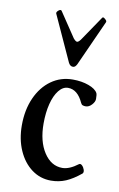

<svg xmlns="http://www.w3.org/2000/svg" viewBox="-83 -752 504 810"><g transform="rotate(10 169.0 -347.0)"><path d="M194 11Q148 11 111.5 -16Q75 -43 54 -90.5Q33 -138 33 -198Q33 -264 56 -315.5Q79 -367 119.5 -396Q160 -425 212 -425Q250 -425 280 -414Q310 -403 319 -386Q322 -380 322 -361Q322 -349 310 -336Q298 -323 284 -323Q277 -323 271.5 -325Q266 -327 263 -334Q239 -387 198 -387Q176 -387 158.5 -365Q141 -343 131.5 -305.5Q122 -268 122 -221Q122 -145 153 -97.5Q184 -50 232 -50Q262 -50 299 -78Q305 -82 312 -75.5Q319 -69 322.5 -58.5Q326 -48 321 -42Q287 -14 257.5 -1.5Q228 11 194 11ZM202 -478Q190 -478 183 -492L94 -687Q92 -693 100 -700Q109 -708 114 -703L185 -597Q195 -585 201 -585Q207 -585 216 -597L288 -703Q292 -709 301 -700Q310 -693 307 -687L219 -492Q216 -486 212 -482Q208 -478 202 -478Z"/></g></svg>

Font: Junicode Two Beta Condensed Medium
Style: Regular
Weight: 500
Width: 3
Designer: Peter S. Baker
Foundry: Briery Creek Software
Version: Version 1.053; ttfautohint (v1.8.4)